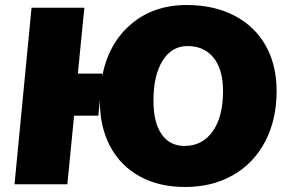

<svg xmlns="http://www.w3.org/2000/svg" viewBox="-20 -736 1157 767"><path d="M1085 -372Q1085 -258 1039.5 -171Q994 -84 911 -36.5Q828 11 719 11Q616 11 539 -31Q462 -73 420.5 -150.5Q379 -228 379 -333V-337L373 -274H276L249 0H38L106 -705H317L291 -442H389L388 -430Q413 -562 503 -639Q593 -716 726 -716Q834 -716 915.5 -674Q997 -632 1041 -554.5Q1085 -477 1085 -372ZM871 -372Q871 -458 833.5 -505Q796 -552 729 -552Q666 -552 629.5 -493.5Q593 -435 593 -334Q593 -247 625.5 -200Q658 -153 717 -153Q788 -153 829.5 -211Q871 -269 871 -372Z"/></svg>

Font: Nunito Sans Heavy Heavy
Style: Italic
Weight: 400
Italic angle: -4.541°
Designer: Vernon Adams
Foundry: Vernon Adams
Version: Version 2.002